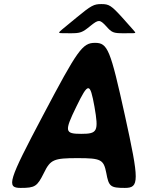

<svg xmlns="http://www.w3.org/2000/svg" viewBox="-20 -921 712 941"><path d="M501 -73C513 -7 521 0 592 0C663 0 663 -33 592 -356C521 -678 508 -711 446 -711C384 -711 361 -678 191 -356C20 -33 10 0 81 0C152 0 162 -7 195 -73C227 -139 243 -146 360 -146C476 -146 488 -139 501 -73ZM354 -398C413 -519 421 -519 443 -398C464 -277 458 -265 378 -265C297 -265 295 -277 354 -398ZM581 -833C525 -895 514 -901 477 -901C440 -901 428 -895 354 -834C278 -772 271 -766 270 -762C269 -758 274 -758 324 -758C374 -758 383 -761 423 -794C463 -826 469 -826 499 -794C528 -761 535 -758 586 -758C637 -758 643 -758 643 -761C643 -764 637 -770 581 -833Z"/></svg>

Font: Asimov Print
Style: AIt
Weight: 500
Designer: Google
Version: Version 2.000980: 2014